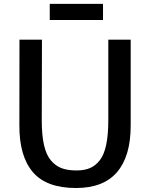

<svg xmlns="http://www.w3.org/2000/svg" viewBox="-20 -944 759 972"><path d="M231.9 -842.8V-924.3H501.5V-842.8ZM364.7 7.8Q214.8 7.8 146.2 -72.8Q77.6 -153.3 78.1 -308.6L78.6 -743.2H192.4L191.4 -335.4Q191.4 -260.7 202.6 -210.4Q213.9 -160.2 237.5 -132.1Q261.2 -104 292 -92.5Q322.8 -81.1 367.2 -81.1Q406.7 -81.1 434.8 -92.8Q462.9 -104.5 484.9 -132.3Q506.8 -160.2 517.6 -210.7Q528.3 -261.2 528.3 -335.4V-743.2H641.6V-307.6Q641.6 -153.8 572.8 -73Q503.9 7.8 364.7 7.8Z"/></svg>

Font: HaufeMerriweatherSans
Style: Regular
Weight: 400
Designer: Eben Sorkin ( eben@eyebytes.com )
Foundry: Eben Sorkin
Version: Version 1.56